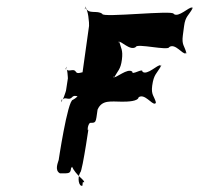

<svg xmlns="http://www.w3.org/2000/svg" viewBox="-20 -673 630 608"><path d="M367 -351C385 -351 417 -352 419 -365C438 -378 461 -341 471 -345C473 -358 472 -335 474 -348C468 -370 458 -372 462 -402C467 -438 476 -439 490 -464C492 -477 486 -453 488 -466C480 -470 446 -433 431 -446C433 -459 397 -433 399 -446C384 -459 347 -424 338 -428C340 -441 339 -414 341 -427C353 -449 362 -453 366 -484C370 -515 363 -520 357 -543C359 -556 352 -528 354 -541C364 -545 391 -511 410 -524C412 -537 514 -511 516 -524C535 -537 558 -500 568 -504C570 -517 568 -493 570 -506C564 -529 555 -530 559 -561L563 -591C567 -622 578 -624 590 -647C592 -660 586 -636 588 -649C579 -652 545 -616 530 -629C532 -642 302 -616 304 -629C288 -642 259 -626 252 -649C254 -662 247 -634 249 -647C259 -650 263 -596 262 -591L240 -434C242 -447 249 -424 251 -437C249 -455 228 -433 220 -446C212 -459 192 -440 190 -458C192 -471 185 -443 187 -456C194 -464 195 -422 195 -425L189 -386C189 -386 178 -347 173 -355C175 -368 174 -340 176 -353C184 -372 196 -352 208 -365C220 -378 235 -356 243 -374C245 -387 239 -364 241 -377C236 -385 230 -367 211 -357C194 -357 164 -155 166 -167C165 -161 151 -134 170 -124C199 -124 203 -123 205 -140C219 -167 246 -177 215 -177C166 -177 211 -177 207 -147C221 -117 245 -106 247 -96C240 -96 243 -98 241 -85C230 -81 224 -109 234 -127C241 -127 267 -312 261 -270C258 -246 254 -274 265 -284C285 -284 283 -284 289 -326C303 -358 332 -351 367 -351Z"/></svg>

Font: Hussar Przerywany
Style: Obl
Weight: 400
Foundry: Cannot Into Space Fonts
Version: Version 0.982